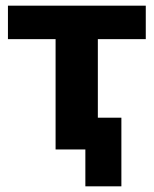

<svg xmlns="http://www.w3.org/2000/svg" viewBox="-20 -527 542 677"><path d="M176 0V-389H8V-507H494V-389H325V-112H408V130H281V0Z"/></svg>

Font: Mulish ExtraBold
Style: Regular
Weight: 800
Designer: Vernon Adams
Foundry: Vernon Adams
Version: Version 3.603; ttfautohint (v1.8.3)